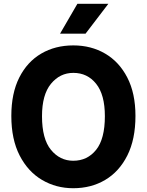

<svg xmlns="http://www.w3.org/2000/svg" viewBox="-20 -982 778 1017"><path d="M368 15Q277 15 202.5 -29Q128 -73 84 -158.5Q40 -244 40 -368Q40 -488 82.2 -571.5Q124.5 -655 198.5 -698.2Q272.5 -741.5 368.5 -741.5Q462.5 -741.5 536.8 -698.2Q611 -655 654.2 -571.5Q697.5 -488 697.5 -368Q697.5 -244 654.5 -158.5Q611.5 -73 537.2 -29Q463 15 368 15ZM368 -130.5Q442.5 -130.5 489 -188.2Q535.5 -246 535.5 -366.5Q535.5 -480.5 489.2 -538.2Q443 -596 368.5 -596Q297.5 -596 250 -538.2Q202.5 -480.5 202.5 -366.5Q202.5 -246 250 -188.2Q297.5 -130.5 368 -130.5ZM298 -803.5 390 -962H554L433 -803.5Z"/></svg>

Font: Spline Sans
Style: Bold
Weight: 700
Designer: Eben Sorkin, Mirko Velimirovic
Foundry: Sorkin Type
Version: Version 1.000; ttfautohint (v1.8.3)